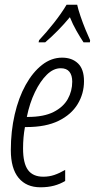

<svg xmlns="http://www.w3.org/2000/svg" viewBox="-20 -786 403 816"><path d="M152 10Q92 10 59 -30Q26 -70 26 -148Q26 -228 42.5 -299.5Q59 -371 89 -425Q119 -479 158.5 -510Q198 -541 244 -541Q286 -541 311.5 -516.5Q337 -492 337 -441Q337 -388 310 -343.5Q283 -299 229 -272.5Q175 -246 93 -246H86Q78 -203 78 -155Q78 -92 99 -63.5Q120 -35 164 -35Q189 -35 211 -42.5Q233 -50 257 -64V-17Q236 -4 210 3Q184 10 152 10ZM98 -289Q166 -289 207.5 -310Q249 -331 268 -365Q287 -399 287 -439Q287 -466 275 -481Q263 -496 238 -496Q207 -496 179 -468.5Q151 -441 128.5 -394.5Q106 -348 94 -289ZM146 -615Q177 -648 209 -688.5Q241 -729 263 -766H308Q312 -747 322 -717.5Q332 -688 343.5 -660Q355 -632 363 -615L362 -606H335Q321 -627 305 -655Q289 -683 277 -713Q253 -684 226 -656.5Q199 -629 172 -606H144Z"/></svg>

Font: Noto Sans ExtraCondensed Light
Style: Italic
Weight: 300
Width: 2
Italic angle: -12°
Designer: Monotype Design Team
Foundry: Monotype Imaging Inc.
Version: Version 2.013; ttfautohint (v1.8.4.7-5d5b)